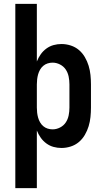

<svg xmlns="http://www.w3.org/2000/svg" viewBox="-20 -755 540 990"><path d="M59 215V-735H170V-438Q178 -458 190 -475Q202 -492 219 -504.5Q236 -517 256 -522.5Q276 -528 297 -528Q321 -528 344.5 -520.5Q368 -513 386.5 -497.5Q405 -482 417.5 -460.5Q430 -439 437 -416Q444 -393 446.5 -368.5Q449 -344 449 -320V-200Q449 -176 446.5 -151.5Q444 -127 437 -104Q430 -81 417.5 -59.5Q405 -38 386.5 -22.5Q368 -7 344.5 0.5Q321 8 297 8Q276 8 256 2.5Q236 -3 219 -15.5Q202 -28 190 -45Q178 -62 170 -82V215ZM251 -88Q271 -88 289.5 -97.5Q308 -107 319 -123.5Q330 -140 334 -160Q338 -180 338 -200V-320Q338 -340 334 -360Q330 -380 319 -396.5Q308 -413 289.5 -422.5Q271 -432 251 -432Q238 -432 225.5 -428Q213 -424 203 -415.5Q193 -407 186.5 -395.5Q180 -384 176.5 -371.5Q173 -359 171.5 -346Q170 -333 170 -320V-200Q170 -187 171.5 -174Q173 -161 176.5 -148.5Q180 -136 186.5 -124.5Q193 -113 203 -104.5Q213 -96 225.5 -92Q238 -88 251 -88Z"/></svg>

Font: Iosevka SS08 Regular
Style: Bold
Weight: 700
Monospace: yes
Designer: Belleve Invis
Foundry: Belleve Invis
Version: Version 16.3.4; ttfautohint (v1.8.4)